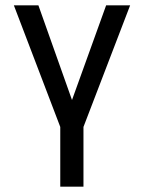

<svg xmlns="http://www.w3.org/2000/svg" viewBox="-20 -546 540 720"><path d="M206 -70 32 -526H124L250 -171L378 -526H468L293 -70V154H206Z"/></svg>

Font: D2Coding ligature
Style: Regular
Weight: 400
Monospace: yes
Designer: Yong-Rak Park; Jeong-Hwan Yoon; Sang-Min Lee;
Foundry: NHN Corporation
Version: Version 1.3.2; Build 20180524